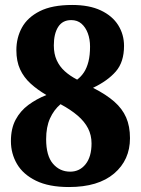

<svg xmlns="http://www.w3.org/2000/svg" viewBox="-20 -744 568 774"><path d="M258 10Q177 10 125 -15.5Q73 -41 48.5 -83Q24 -125 24 -175Q24 -226 43 -261.5Q62 -297 94.5 -321Q127 -345 167 -361Q131 -382 103.5 -407Q76 -432 61 -464.5Q46 -497 46 -542Q46 -592 68.5 -633Q91 -674 140.5 -699Q190 -724 271 -724Q340 -724 386.5 -702Q433 -680 456.5 -642.5Q480 -605 480 -559Q480 -494 447 -456Q414 -418 355 -390Q408 -363 440.5 -334.5Q473 -306 488.5 -270.5Q504 -235 504 -187Q504 -99 440 -44.5Q376 10 258 10ZM263 -52Q301 -52 325 -82Q349 -112 349 -166Q349 -199 335 -226.5Q321 -254 293 -278Q265 -302 224 -324Q197 -301 181.5 -266.5Q166 -232 166 -183Q166 -116 193.5 -84Q221 -52 263 -52ZM291 -423Q307 -435 318.5 -452.5Q330 -470 336.5 -495.5Q343 -521 343 -556Q343 -586 334 -610Q325 -634 308.5 -648.5Q292 -663 267 -663Q232 -663 214.5 -635.5Q197 -608 197 -561Q197 -527 208.5 -501.5Q220 -476 241 -457Q262 -438 291 -423Z"/></svg>

Font: Noto Serif Khmer SemiCondensed ExtraBold
Style: Regular
Weight: 800
Width: 4
Designer: Danh Hong and the Monotype Design Team
Foundry: Monotype Imaging Inc.
Version: Version 2.004